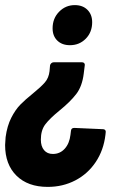

<svg xmlns="http://www.w3.org/2000/svg" viewBox="-26 -522 470 752"><path d="M335 -435Q335 -396 310 -370.5Q285 -345 248 -345Q217 -345 198.5 -363Q180 -381 180 -411Q180 -450 205.5 -476Q231 -502 267 -502Q298 -502 316.5 -483.5Q335 -465 335 -435ZM306 -266 302 -234Q296 -184 272.5 -153.5Q249 -123 207 -89Q169 -58 151.5 -35Q134 -12 134 25Q134 51 146.5 66Q159 81 181 81Q209 81 227.5 60.5Q246 40 250 6L252 -10Q253 -21 265 -21L378 -16Q383 -16 386 -12.5Q389 -9 388 -4L387 6Q380 66 349 112.5Q318 159 269 184.5Q220 210 161 210Q83 210 38.5 166Q-6 122 -6 46Q-6 37 -4 15Q2 -29 18 -60.5Q34 -92 53.5 -112Q73 -132 103 -156Q135 -182 150 -199.5Q165 -217 168 -243L170 -266Q171 -271 175 -274.5Q179 -278 184 -278H296Q301 -278 304 -274.5Q307 -271 306 -266Z"/></svg>

Font: Barlow Condensed
Style: Bold Italic
Weight: 700
Width: 3
Italic angle: -7°
Designer: Jeremy Tribby
Foundry: Tribby Type
Version: Version 1.408